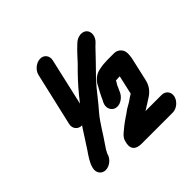

<svg xmlns="http://www.w3.org/2000/svg" viewBox="-197 -910 1150 1150"><g transform="rotate(-45 378.5 -335.0)"><path d="M181 -41 183 -46C190 -61 198 -73 209 -89C244 -138 281 -205 319 -250C364 -300 403 -356 447 -404L521 -480C546 -505 562 -524 585 -547L602 -563C630 -589 633 -628 614 -648C593 -670 552 -665 526 -641L509 -625C495 -612 483 -599 471 -586C451 -563 426 -537 403 -515C359 -470 319 -424 278 -371L346 -669C354 -702 333 -730 300 -730C267 -730 232 -702 224 -669L146 -331C138 -298 160 -270 193 -270H195L184 -254C161 -220 133 -173 111 -141C93 -115 68 -79 61 -49L59 -41C52 -9 73 20 106 20C139 20 174 -9 181 -41ZM528 -315V-317H537C544 -318 551 -318 558 -318H562L535 -198C530 -195 524 -191 518 -188C499 -173 477 -161 456 -149C443 -141 431 -130 417 -122C397 -109 391 -103 370 -88L351 -72C336 -60 319 -47 312 -25C293 31 316 60 368 60H633C666 60 700 32 708 -1C716 -34 694 -62 661 -62H524C545 -74 569 -91 589 -103C622 -123 646 -149 656 -193L689 -339C693 -358 695 -380 692 -394C689 -416 666 -440 637 -440H586C579 -440 570 -440 561 -439C543 -439 527 -436 511 -433C474 -427 443 -402 428 -367C418 -349 404 -324 396 -306L391 -294C389 -289 384 -283 382 -277C365 -241 383 -210 408 -202C442 -191 479 -218 493 -245C500 -258 503 -269 510 -282C512 -292 524 -306 528 -315Z"/></g></svg>

Font: Electronic
Style: TiIt
Weight: 900
Version: Version 1.011